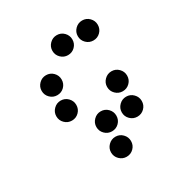

<svg xmlns="http://www.w3.org/2000/svg" viewBox="-154 -789 855 895"><g transform="rotate(-30 273.5 -342.0)"><path d="M327.1 -615.2Q327.1 -592.8 311.5 -577.1Q295.9 -561.5 273.4 -561.5Q251.5 -561.5 235.6 -577.1Q219.7 -592.8 219.7 -615.2Q219.7 -637.2 235.6 -653.1Q251.5 -668.9 273.4 -668.9Q295.9 -668.9 311.5 -653.1Q327.1 -637.2 327.1 -615.2ZM463.9 -615.2Q463.9 -592.8 448.2 -577.1Q432.6 -561.5 410.2 -561.5Q388.2 -561.5 372.3 -577.1Q356.4 -592.8 356.4 -615.2Q356.4 -637.2 372.3 -653.1Q388.2 -668.9 410.2 -668.9Q432.6 -668.9 448.2 -653.1Q463.9 -637.2 463.9 -615.2ZM190.4 -478.5Q190.4 -456.1 174.8 -440.4Q159.2 -424.8 136.7 -424.8Q114.7 -424.8 98.9 -440.4Q83 -456.1 83 -478.5Q83 -500.5 98.9 -516.4Q114.7 -532.2 136.7 -532.2Q159.2 -532.2 174.8 -516.4Q190.4 -500.5 190.4 -478.5ZM190.4 -341.8Q190.4 -319.3 174.8 -303.7Q159.2 -288.1 136.7 -288.1Q114.7 -288.1 98.9 -303.7Q83 -319.3 83 -341.8Q83 -363.8 98.9 -379.6Q114.7 -395.5 136.7 -395.5Q159.2 -395.5 174.8 -379.6Q190.4 -363.8 190.4 -341.8ZM327.1 -205.1Q327.1 -182.6 311.5 -167Q295.9 -151.4 273.4 -151.4Q251.5 -151.4 235.6 -167Q219.7 -182.6 219.7 -205.1Q219.7 -227.1 235.6 -242.9Q251.5 -258.8 273.4 -258.8Q295.9 -258.8 311.5 -242.9Q327.1 -227.1 327.1 -205.1ZM463.9 -205.1Q463.9 -182.6 448.2 -167Q432.6 -151.4 410.2 -151.4Q388.2 -151.4 372.3 -167Q356.4 -182.6 356.4 -205.1Q356.4 -227.1 372.3 -242.9Q388.2 -258.8 410.2 -258.8Q432.6 -258.8 448.2 -242.9Q463.9 -227.1 463.9 -205.1ZM327.1 -68.4Q327.1 -45.9 311.5 -30.3Q295.9 -14.6 273.4 -14.6Q251.5 -14.6 235.6 -30.3Q219.7 -45.9 219.7 -68.4Q219.7 -90.3 235.6 -106.2Q251.5 -122.1 273.4 -122.1Q295.9 -122.1 311.5 -106.2Q327.1 -90.3 327.1 -68.4ZM463.9 -341.8Q463.9 -319.3 448.2 -303.7Q432.6 -288.1 410.2 -288.1Q388.2 -288.1 372.3 -303.7Q356.4 -319.3 356.4 -341.8Q356.4 -363.8 372.3 -379.6Q388.2 -395.5 410.2 -395.5Q432.6 -395.5 448.2 -379.6Q463.9 -363.8 463.9 -341.8Z"/></g></svg>

Font: DatDot
Style: Regular
Weight: 400
Designer: GGBot
Version: 1.00